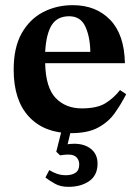

<svg xmlns="http://www.w3.org/2000/svg" viewBox="-20 -505 536 744"><path d="M255 11Q152 11 92.5 -52.5Q33 -116 33 -235Q33 -321 64 -376Q95 -431 147 -458Q199 -485 262 -485Q352 -485 407 -428Q462 -371 464 -260H155Q157 -166 195.5 -125.5Q234 -85 297 -85Q356 -85 388.5 -105Q421 -125 445 -156L469 -140Q449 -101 424.5 -66.5Q400 -32 360 -10.5Q320 11 255 11ZM155 -304H330Q329 -363 310.5 -402.5Q292 -442 248 -442Q202 -442 180.5 -408Q159 -374 155 -304ZM245 219Q215 219 194 207.5Q173 196 156 183L171 154Q185 163 201 168.5Q217 174 236 174Q258 174 272.5 164.5Q287 155 287 132Q287 116 277 105Q267 94 245 94Q233 94 223 95.5Q213 97 213 97L198 83L220 -4H256L242 54Q242 54 249.5 53Q257 52 267 52Q308 52 333 72.5Q358 93 358 129Q358 174 326 196.5Q294 219 245 219Z"/></svg>

Font: STIX Two Text SemiBold
Style: Regular
Weight: 600
Designer: Ross Mills, John Hudson & Paul Hanslow, Tiro Typeworks Ltd; with prior portions MicroPress Inc., and Coen Hoffman.
Foundry: Tiro Typeworks Ltd
Version: Version 2.13 b171